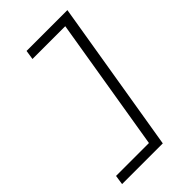

<svg xmlns="http://www.w3.org/2000/svg" viewBox="-285 -913 1147 1147"><g transform="rotate(-45 288.0 -340.0)"><path d="M26 143H370L530 -823H185L176 -764H453L313 83H35Z"/></g></svg>

Font: Iosevka Sparkle Light
Style: Italic
Weight: 300
Italic angle: -9°
Designer: Belleve Invis
Foundry: Belleve Invis
Version: Version 4.5.0; ttfautohint (v1.8.3)